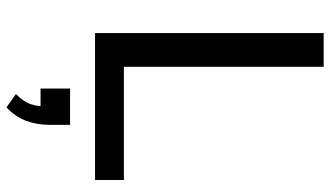

<svg xmlns="http://www.w3.org/2000/svg" viewBox="-233 -512 1018 592"><g transform="rotate(90 276.0 -216.0)"><path d="M82 0V-705H186V-89H535V0ZM311 273 270 244Q293 221 300.5 200Q308 179 308 155L332 168H253V77H365V140Q365 179 352.5 212.5Q340 246 311 273Z"/></g></svg>

Font: Nunito Sans 12pt ExtraLight 12pt SemiBold
Style: Regular
Weight: 600
Version: Version 3.101;gftools[0.9.27]